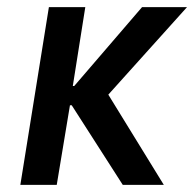

<svg xmlns="http://www.w3.org/2000/svg" viewBox="-20 -518 544 538"><path d="M37 0 117 -498H219L184 -277H188L378 -498H504L272 -240L268 -278L439 0H324L181 -223H176L139 0Z"/></svg>

Font: Nunito Sans 7pt Condensed SemiBold
Style: Italic
Weight: 600
Width: 3
Italic angle: -9°
Designer: Vernon Adams
Foundry: Vernon Adams
Version: Version 3.101;gftools[0.9.27]